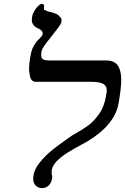

<svg xmlns="http://www.w3.org/2000/svg" viewBox="-20 -915 640 981"><path d="M426.5 -192.5Q362.5 -158 329 -137.5Q295.5 -117 272 -93.8Q248.5 -70.5 244 -44Q244 -43.5 244.2 -38.8Q244.5 -34 244 -24Q246.5 -20 246.5 -12Q246.5 -6 246 -3Q242 20.5 228.2 33.2Q214.5 46 196.5 46Q174.5 46 162 32.8Q149.5 19.5 149.5 -3Q149.5 -11 151 -19Q157 -54 185.8 -88.2Q214.5 -122.5 247.2 -148.8Q280 -175 322.5 -204.5Q345 -220 350 -224L367 -233.5Q403 -253.5 431.5 -274.5Q460 -295.5 486 -332.2Q512 -369 521 -421Q521.5 -425 523.5 -435.8Q525.5 -446.5 525.5 -454.5Q525.5 -475 508.2 -486Q491 -497 444.5 -497H162.5Q149.5 -497 141.2 -507Q133 -517 132 -535Q128.5 -547.5 128.5 -564.5Q128.5 -590 135 -626Q139.5 -650.5 145 -665Q150.5 -679.5 168 -704Q185.5 -721 191.8 -728.8Q198 -736.5 198 -746.5Q198 -752.5 193.8 -757Q189.5 -761.5 180 -767.5Q160 -775.5 151.2 -786.8Q142.5 -798 142.5 -814.5Q142.5 -819 144.5 -832Q146.5 -844 155.5 -859Q164.5 -874 175.2 -884.5Q186 -895 193 -895Q205.5 -895 205.5 -883Q205.5 -881 204.5 -875Q204.5 -874.5 205 -871.5Q205.5 -868.5 205 -864Q207.5 -865 212.5 -863Q217.5 -861 223 -857Q250 -852 265.8 -844.8Q281.5 -837.5 284 -830.5Q294.5 -825.5 294.5 -811Q294.5 -806.5 294 -804Q292.5 -794.5 280.8 -778Q269 -761.5 244.5 -731Q220.5 -701.5 207.5 -683Q194.5 -664.5 192.5 -654Q190.5 -643.5 190.5 -633.5Q190.5 -617 200.5 -611.5Q210.5 -606 238 -606H523Q564.5 -606 582 -580.2Q599.5 -554.5 599.5 -506.5Q599.5 -464 585.5 -386Q576 -331.5 535.8 -282.8Q495.5 -234 426.5 -192.5Z"/></svg>

Font: JuliaMono SemiBoldItalic
Style: Regular
Weight: 600
Italic angle: -9°
Monospace: yes
Designer: cormullion
Foundry: corm
Version: Version 0.049; ttfautohint (v1.8.4)